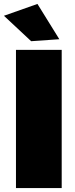

<svg xmlns="http://www.w3.org/2000/svg" viewBox="-31 -954 383 974"><path d="M159 -934 -11 -874 127 -745 270 -755ZM50 -701V0H282V-701Z"/></svg>

Font: Montserrat-Arabic Black
Style: Regular
Weight: 900
Designer: Mohamed Gaber
Foundry: Kief Type Foundry
Version: Version 5.008;PS 005.008;hotconv 1.0.88;makeotf.lib2.5.64775